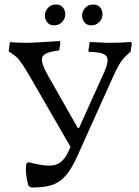

<svg xmlns="http://www.w3.org/2000/svg" viewBox="-20 -828 618 856"><path d="M309 -148 116 -482Q94 -520 80 -541Q66 -562 53 -574Q40 -586 21 -597L19 -601L24 -640Q38 -639 61 -638Q84 -637 102 -637Q114 -637 130 -638Q146 -639 173.5 -640.5Q201 -642 247 -645L249 -638L244 -603Q179 -596 169 -574.5Q159 -553 194 -491L327 -257H358ZM107 1Q100 -23 97 -48Q94 -73 97 -98L107 -105Q163 -90 196.5 -89.5Q230 -89 251 -105.5Q272 -122 287 -157L444 -505Q468 -558 455 -577Q442 -596 376 -597L374 -601L380 -641L457 -637Q492 -637 515.5 -638Q539 -639 564 -641L568 -634L562 -597Q545 -583 533 -570Q521 -557 510 -538Q499 -519 485 -488L328 -139Q309 -96 290 -67.5Q271 -39 248 -22Q225 -5 194.5 1.5Q164 8 120 8ZM387 -715Q367 -715 356.5 -728.5Q346 -742 346 -758Q346 -778 360 -793Q374 -808 396 -808Q416 -808 426.5 -795Q437 -782 437 -765Q437 -745 423 -730Q409 -715 387 -715ZM221 -715Q201 -715 190.5 -728.5Q180 -742 180 -758Q180 -778 194 -793Q208 -808 230 -808Q250 -808 260.5 -795Q271 -782 271 -765Q271 -745 257 -730Q243 -715 221 -715Z"/></svg>

Font: Alegreya
Style: Regular
Weight: 400
Designer: Juan Pablo del Peral
Foundry: Huerta Tipografica
Version: Version 2.009